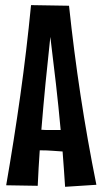

<svg xmlns="http://www.w3.org/2000/svg" viewBox="-20 -719 393 743"><path d="M231.9 3.9Q229.5 -29.8 227.3 -64Q225.1 -98.1 222.2 -132.8Q200.7 -134.3 180.7 -135.7Q160.6 -137.2 140.1 -137.2H133.8Q131.3 -102.1 129.4 -67.9Q127.4 -33.7 126 0L3.9 -2Q34.2 -176.3 58.6 -349.6Q83 -522.9 100.1 -699.2L247.1 -696.8Q265.6 -522.5 291.7 -350.3Q317.9 -178.2 353 -3.9ZM174.8 -576.2Q165 -486.3 156.2 -397Q147.5 -307.6 140.1 -216.8Q150.4 -215.8 161.1 -215.8Q171.9 -215.8 183.1 -215.8H214.8Q206.5 -306.6 196.3 -396Q186 -485.4 174.8 -576.2Z"/></svg>

Font: Mouse Memoirs
Style: Regular
Weight: 400
Version: Version 1.000